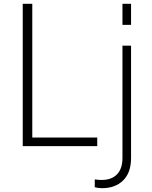

<svg xmlns="http://www.w3.org/2000/svg" viewBox="-20 -765 794 1005"><path d="M99 0H489V-45H149V-745H99ZM621 -635H666V-745H621ZM515 220Q583 220 624.5 179.5Q666 139 666 62V-526H621V62Q621 118 592.5 147.5Q564 177 512 177Q493 177 476 174V215Q493 220 515 220Z"/></svg>

Font: Plus Jakarta Sans ExtraLight
Style: Regular
Weight: 200
Designer: Gumpita Rahayu
Foundry: Tokotype
Version: Version 2.004; ttfautohint (v1.8.3)